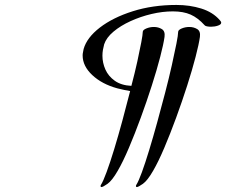

<svg xmlns="http://www.w3.org/2000/svg" viewBox="-20 -569 914 776"><path d="M390 187Q387 187 386.5 184Q386 181 388 178Q397 164 411 126Q425 88 441.5 34Q458 -20 474.5 -81Q491 -142 506 -201Q495 -203 482 -205.5Q469 -208 454 -212Q392 -229 353 -265.5Q314 -302 314 -345Q314 -352 315.5 -358Q317 -364 318 -371Q331 -417 383.5 -457.5Q436 -498 516.5 -523.5Q597 -549 693 -549Q747 -549 793.5 -534.5Q840 -520 868 -488Q874 -482 874 -477Q874 -470 861 -465.5Q848 -461 833 -461Q824 -461 816.5 -462.5Q809 -464 807 -467Q780 -497 750.5 -510Q721 -523 679 -523Q637 -523 592.5 -512.5Q548 -502 507.5 -483.5Q467 -465 438.5 -441Q410 -417 401 -390Q398 -379 396 -367.5Q394 -356 394 -344Q394 -315 406 -288Q418 -261 444 -242.5Q470 -224 511 -222Q525 -275 535 -320.5Q545 -366 551 -398Q557 -430 557 -440Q557 -448 571.5 -454Q586 -460 602 -460Q620 -460 634 -451.5Q648 -443 645 -420Q641 -391 627.5 -339Q614 -287 593.5 -223Q573 -159 549 -93.5Q525 -28 501 28.5Q477 85 456 121Q433 161 414.5 174Q396 187 390 187ZM533 187Q530 187 529.5 184Q529 181 531 178Q540 164 553.5 127Q567 90 583 37.5Q599 -15 615.5 -75Q632 -135 647.5 -194.5Q663 -254 674.5 -305.5Q686 -357 693 -392.5Q700 -428 700 -440Q700 -448 714.5 -454Q729 -460 745 -460Q763 -460 777 -451.5Q791 -443 788 -420Q784 -391 770.5 -339Q757 -287 736.5 -223Q716 -159 692 -93.5Q668 -28 644 28.5Q620 85 599 121Q576 161 557.5 174Q539 187 533 187Z"/></svg>

Font: Grechen Fuemen
Style: Regular
Weight: 400
Designer: Robert E. Leuschke
Foundry: Robert E. Leuschke
Version: Version 1.010; ttfautohint (v1.8.3)